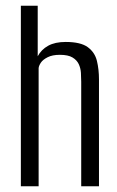

<svg xmlns="http://www.w3.org/2000/svg" viewBox="-20 -650 410 670"><path d="M52.8 0V-630H111.6V-453.7Q124.3 -477.3 148.2 -490.4Q172 -503.6 209 -503.6Q261.6 -503.6 286.3 -485.4Q311 -467.2 318.2 -437.5Q325.4 -407.7 325.4 -372.6V0H263.4V-364.4Q263.4 -379.3 262.4 -395.7Q261.4 -412.1 254.8 -426.2Q248.2 -440.4 232.9 -449.5Q217.7 -458.7 188.9 -458.7Q162.8 -458.7 146.3 -450.3Q129.7 -442 122.5 -431.2Q115.4 -420.3 114.8 -412.2V0Z"/></svg>

Font: Alumni Sans SC Thin
Style: Regular
Weight: 100
Designer: Robert E. Leuschke
Foundry: Robert E. Leuschke
Version: Version 1.018